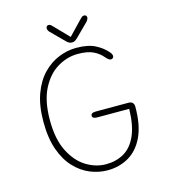

<svg xmlns="http://www.w3.org/2000/svg" viewBox="-115 -863 849 965"><g transform="rotate(-15 309.5 -381.0)"><path d="M326 10.5Q280.5 10.5 236.2 -7.5Q192 -25.5 155.8 -63.8Q119.5 -102 98 -162.5Q76.5 -223 76.5 -307.5Q76.5 -392.5 98.8 -452.8Q121 -513 158.2 -551Q195.5 -589 240.5 -607Q285.5 -625 331 -625Q392 -625 429 -606.2Q466 -587.5 490 -559.5Q495.5 -553 498 -547.8Q500.5 -542.5 500.5 -537.5Q500.5 -531 495.8 -527.2Q491 -523.5 486 -523.5Q480.5 -523.5 474.2 -528Q468 -532.5 461 -540.5Q441 -565 411.2 -579.2Q381.5 -593.5 331 -593.5Q276 -593.5 225.2 -563.2Q174.5 -533 142.2 -469.8Q110 -406.5 110 -307.5Q110 -208.5 142.2 -145Q174.5 -81.5 224 -51.2Q273.5 -21 326 -21Q379 -21 419.8 -44.5Q460.5 -68 484.2 -120.5Q508 -173 510 -260H345Q331 -260 324.8 -263.8Q318.5 -267.5 318.5 -275Q318.5 -282.5 324.8 -286.5Q331 -290.5 345 -290.5H514Q528 -290.5 535.2 -283.2Q542.5 -276 542.5 -262Q542.5 -166.5 513.8 -106.2Q485 -46 436 -17.8Q387 10.5 326 10.5ZM414 -736.5 348.5 -671.5Q340.5 -663.5 333.8 -660Q327 -656.5 319 -656.5Q311 -656.5 304.2 -660Q297.5 -663.5 289.5 -671.5L224.5 -736.5Q214 -747 214 -758Q214 -764 217.5 -768Q221 -772 226.5 -772Q233.5 -772 238 -768.5Q242.5 -765 250 -757L319.5 -685L388 -756.5Q395.5 -764.5 400.2 -768.2Q405 -772 411.5 -772Q418 -772 421.8 -768.2Q425.5 -764.5 425.5 -759Q425.5 -754.5 422.8 -748.8Q420 -743 414 -736.5Z"/></g></svg>

Font: Sono ExtraLight Monospace ExtraLight
Style: Regular
Weight: 250
Version: Version 2.112